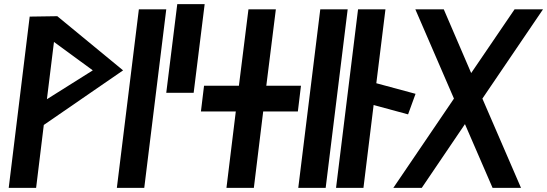

<svg xmlns="http://www.w3.org/2000/svg" viewBox="-20 -905 2636 925"><path d="M206 -427 240 -703 427 -566ZM256 -827 123 -825 22 0H154L191 -303L573 -566Z M543 0H675L781 -860H649Z M781 -458H913L966 -885H834Z M1177 -860 1131 -492H963L948 -368H1116L1071 0H1203L1248 -368H1415L1430 -492H1263L1309 -860Z M1417 0H1549L1655 -860H1523Z M1599 0H1731L1780 -399L1946 -354L1982 -453L1793 -504L1837 -860H1705Z M2490 0 2304 -430 2596 -860H2459L2250 -553L2118 -860H1981L2167 -430L1875 0H2012L2220 -307L2353 0Z"/></svg>

Font: Ny Stormning
Style: Kr
Weight: 400
Designer: Robert Jablonski, Mew Too
Foundry: Cannot Into Space Fonts
Version: Version 0.90